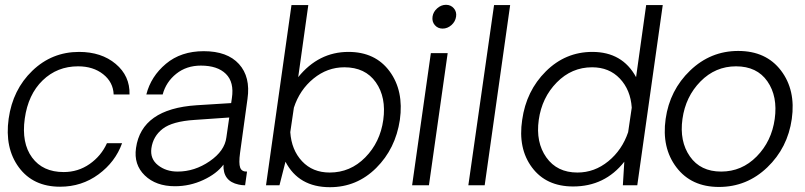

<svg xmlns="http://www.w3.org/2000/svg" viewBox="-20 -771 3349 799"><path d="M230 6Q118 6 58.5 -74.5Q-1 -155 16 -277Q33 -398 114.5 -476.5Q196 -555 309 -555Q402 -555 461.5 -505Q521 -455 519 -378H453Q451 -429 409.5 -462Q368 -495 305 -495Q218 -495 157.5 -436.5Q97 -378 83 -277Q69 -176 113.5 -115.5Q158 -55 245 -55Q305 -55 353 -88.5Q401 -122 425 -175H488Q460 -97 390 -45.5Q320 6 230 6Z M708 4Q629 4 582.5 -41Q536 -86 546 -155Q569 -318 798 -333L942 -342L945 -363Q955 -429 920 -463.5Q885 -498 816 -498Q756 -498 713.5 -464Q671 -430 657 -378H589Q608 -453 670.5 -505.5Q733 -558 828 -558Q926 -558 974.5 -504.5Q1023 -451 1010 -360L979 -135Q973 -91 979.5 -73.5Q986 -56 1008 -57L1000 0Q985 0 973 -3Q907 -17 910 -86Q882 -48 826 -22Q770 4 708 4ZM719 -57Q790 -57 852.5 -100Q915 -143 922 -199L934 -282L790 -272Q697 -266 657 -235Q617 -204 610 -154Q604 -110 637.5 -83.5Q671 -57 719 -57Z M1430 -555Q1542 -555 1601.5 -474Q1661 -393 1644 -272Q1626 -152 1545.5 -72Q1465 8 1353 8Q1223 8 1168 -98L1143 0H1087L1193 -750H1263L1221 -450Q1306 -555 1430 -555ZM1352 -53Q1438 -53 1500 -116Q1562 -179 1575 -272Q1588 -366 1544 -428.5Q1500 -491 1413 -491Q1342 -491 1284.5 -444Q1227 -397 1203 -323L1188 -221Q1193 -147 1237 -100Q1281 -53 1352 -53Z M1780 -702Q1783 -722 1799.5 -736.5Q1816 -751 1836 -751Q1856 -751 1868.5 -736.5Q1881 -722 1878 -702Q1875 -681 1858.5 -666.5Q1842 -652 1822 -652Q1802 -652 1789.5 -666.5Q1777 -681 1780 -702ZM1773 -550H1843L1765 0H1695Z M1929 0 2036 -750H2103L1997 0Z M2738 -750 2632 0H2572L2578 -98Q2497 5 2365 5Q2253 5 2194 -74Q2135 -153 2153 -272Q2170 -393 2251.5 -474Q2333 -555 2445 -555Q2570 -555 2627 -450L2669 -750ZM2383 -53Q2454 -53 2511.5 -100Q2569 -147 2594 -221L2609 -323Q2604 -397 2559.5 -444Q2515 -491 2444 -491Q2359 -491 2297 -428Q2235 -365 2222 -272Q2209 -179 2253.5 -116Q2298 -53 2383 -53Z M2972 7Q2857 7 2795 -74.5Q2733 -156 2750 -276Q2767 -396 2852 -477.5Q2937 -559 3052 -559Q3168 -559 3230 -477.5Q3292 -396 3275 -276Q3258 -156 3173 -74.5Q3088 7 2972 7ZM3204 -276Q3217 -370 3173.5 -432.5Q3130 -495 3043 -495Q2957 -495 2895 -432Q2833 -369 2820 -276Q2807 -183 2851 -120Q2895 -57 2981 -57Q3067 -57 3129 -120Q3191 -183 3204 -276Z"/></svg>

Font: Oakes Grotesk Light
Style: Italic
Weight: 300
Italic angle: -8°
Designer: Samuel Oakes
Foundry: Samuel Oakes
Version: Version 1.000;PS 001.000;hotconv 1.0.88;makeotf.lib2.5.64775